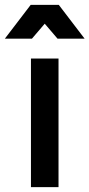

<svg xmlns="http://www.w3.org/2000/svg" viewBox="-43 -774 370 794"><path d="M142 -676 89 -614H-23L84 -754H200L307 -614H195ZM85 0V-532H199V0Z"/></svg>

Font: Montserrat-Arabic
Style: Regular
Weight: 400
Designer: Mohamed Gaber
Foundry: Kief Type Foundry
Version: Version 5.008;PS 005.008;hotconv 1.0.88;makeotf.lib2.5.64775